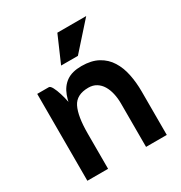

<svg xmlns="http://www.w3.org/2000/svg" viewBox="-168 -836 904 957"><g transform="rotate(-30 284.5 -357.0)"><path d="M298.2 -714H464.2L329.2 -562.8H232.5ZM396.5 0V-249.8H515.8V0ZM396.5 -249.8Q396.5 -280.8 390.2 -307.9Q384 -335 371.6 -355.4Q359.2 -375.8 340 -387.6Q320.8 -399.5 294.5 -399.5Q226 -399.5 202 -351Q178 -302.5 178 -203.8Q178 -203.8 168.6 -203.8Q159.2 -203.8 159.2 -203.8Q159.2 -269.5 164 -325.6Q168.8 -381.8 184.1 -423.1Q199.5 -464.5 231.6 -487.2Q263.8 -510 318.5 -510Q375.2 -510 413.5 -489Q451.8 -468 474.2 -431.9Q496.8 -395.8 506.2 -349Q515.8 -302.2 515.8 -249.8ZM58.8 0V-500H125.5Q134.2 -500 143.5 -482.5Q152.8 -465 160.6 -439.6Q168.5 -414.2 173.2 -390.2Q178 -366.2 178 -354.2V0Z"/></g></svg>

Font: Haskoy
Style: Regular
Weight: 400
Designer: Ertekin Erdin
Foundry: Ertekin Erdin
Version: Version 1.500